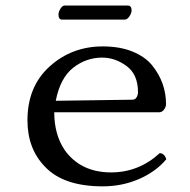

<svg xmlns="http://www.w3.org/2000/svg" viewBox="-20 -656 680 686"><path d="M425.8 -585.9H202.1Q189 -585.9 189 -604Q189 -613.8 196 -625Q203.1 -636.2 210.9 -636.2H436Q450.2 -636.2 450.2 -619.1Q450.2 -609.4 442.4 -597.7Q434.6 -585.9 425.8 -585.9ZM179.2 -295.9 453.1 -299.8Q462.9 -299.8 468 -308.3Q473.1 -316.9 473.1 -326.2Q473.1 -390.1 432.1 -420.2Q391.1 -450.2 345.2 -450.2Q288.1 -450.2 241.7 -414.1Q195.3 -377.9 179.2 -295.9ZM550.8 -108.9Q567.9 -107.9 574.2 -86.9Q536.1 -42 476.1 -16.1Q416 9.8 347.2 9.8Q206.1 9.8 140.1 -61Q78.1 -125 78.1 -226.1Q78.1 -347.2 157.5 -418.7Q236.8 -490.2 347.2 -490.2Q408.2 -490.2 453.6 -471.7Q499 -453.1 523.9 -422.1Q548.8 -391.1 561 -356.4Q573.2 -321.8 573.2 -284.2Q573.2 -274.4 566.2 -264.6Q559.1 -254.9 548.8 -254.9H173.8Q173.8 -175.8 210.9 -120.1Q268.1 -40 377 -40Q475.6 -40 550.8 -108.9Z"/></svg>

Font: Linux Libertine Mono
Style: Mono
Weight: 400
Designer: Philipp H. Poll
Foundry: Philipp H. Poll
Version: Version 5.1.7 ; ttfautohint (v0.9)